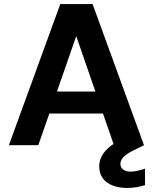

<svg xmlns="http://www.w3.org/2000/svg" viewBox="-20 -720 757 952"><path d="M24 0 279 -700H439L694 0H545L358 -541L170 0ZM136 -157 173 -266H533L569 -157ZM609 212Q572 212 540.5 200.5Q509 189 490.5 165Q472 141 472 105Q472 77 485.5 52Q499 27 530.5 2.5Q562 -22 618 -46L663 -65L694 0L643 25Q607 43 592 59Q577 75 577 92Q577 110 590.5 120.5Q604 131 627 131Q642 131 661 127Q680 123 699 116V198Q680 204 657 208Q634 212 609 212Z"/></svg>

Font: DM Sans 9pt ExtraBold
Style: Regular
Weight: 800
Version: Version 4.004;gftools[0.9.30]